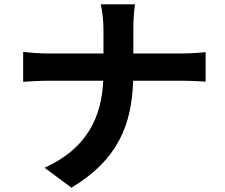

<svg xmlns="http://www.w3.org/2000/svg" viewBox="-20 -811 1040 887"><path d="M87 -571V-433C118 -435 158 -438 202 -438H457C449 -269 382 -125 186 -36L310 56C526 -73 589 -237 595 -438H820C860 -438 909 -435 930 -434V-570C909 -568 867 -564 821 -564H596V-673C596 -705 598 -760 604 -791H445C454 -760 458 -708 458 -674V-564H198C158 -564 117 -568 87 -571Z"/></svg>

Font: Source Han Sans KR
Style: Bold
Weight: 700
Designer: Ryoko NISHIZUKA 西塚涼子 (kana, bopomofo & ideographs); Paul D. Hunt (Latin, Greek & Cyrillic); Sandoll Communications 산돌커뮤니
Foundry: Adobe
Version: Version 2.004;hotconv 1.0.118;makeotfexe 2.5.65603